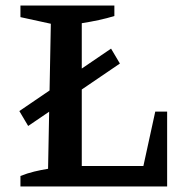

<svg xmlns="http://www.w3.org/2000/svg" viewBox="-20 -675 680 695"><path d="M542 -271H585V0H54V-38Q79 -48 104 -54Q129 -60 154 -64L164 -589L54 -613V-655H394V-617Q368 -609 338 -602.5Q308 -596 276 -591V-74H499ZM82 -219 50 -273 382 -499 414 -445Z"/></svg>

Font: Piazzolla 24pt SemiBold
Style: Regular
Weight: 600
Designer: Juan Pablo del Peral
Foundry: Huerta Tipografica
Version: Version 2.005